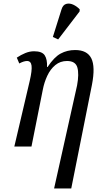

<svg xmlns="http://www.w3.org/2000/svg" viewBox="-20 -829 559 1086"><path d="M286 237 416 -346Q428 -411 417.5 -447.5Q407 -484 359 -484Q321 -484 293 -461Q265 -438 247.5 -400.5Q230 -363 222 -321L158 0H61L148 -371Q162 -431 158.5 -457.5Q155 -484 133 -484Q115 -484 89 -470L75 -503Q99 -519 123.5 -529Q148 -539 173 -539Q218 -539 233 -516Q248 -493 246 -450H249Q286 -506 323 -526Q360 -546 405 -546Q473 -546 496.5 -499Q520 -452 500 -349L383 237ZM309 -606 279 -620 328 -776Q336 -802 355 -807Q374 -812 394.5 -802.5Q415 -793 431 -776L430 -764Z"/></svg>

Font: Noto Serif Condensed
Style: Italic
Weight: 400
Width: 3
Italic angle: -12°
Designer: Monotype Design Team
Foundry: Monotype Imaging Inc.
Version: Version 2.014; ttfautohint (v1.8.4.7-5d5b)